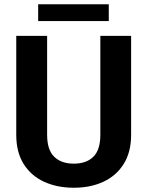

<svg xmlns="http://www.w3.org/2000/svg" viewBox="-20 -881 699 911"><path d="M456.1 -710.9H602.1V-241.2Q602.1 -159.2 567.1 -103.3Q532.2 -47.4 470.9 -18.8Q409.7 9.8 330.1 9.8Q250.5 9.8 188.7 -18.8Q127 -47.4 92 -103.3Q57.1 -159.2 57.1 -241.2V-710.9H203.6V-241.2Q203.6 -169.9 237.3 -137.2Q271 -104.5 330.1 -104.5Q389.6 -104.5 422.9 -137.2Q456.1 -169.9 456.1 -241.2ZM496.1 -860.8V-781.2H161.1V-860.8Z"/></svg>

Font: Vazirmatn RD UI FD
Style: Bold
Weight: 700
Designer: Saber Rastikerdar
Foundry: Saber Rastikerdar
Version: Version 33.003